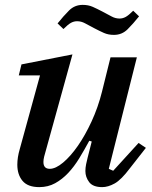

<svg xmlns="http://www.w3.org/2000/svg" viewBox="-20 -755 625 787"><path d="M141 12Q94 12 72.5 -13.5Q51 -39 51 -80Q51 -95 53.5 -111Q56 -127 61 -144L144 -446H57L68 -491L277 -532L161 -113Q158 -101 158 -91Q158 -63 184 -63Q208 -63 238.5 -88.5Q269 -114 299 -157Q329 -200 355.5 -257.5Q382 -315 398 -379L433 -520H541L426 -63L444 -55L548 -169L578 -149L513 -66Q477 -18 450 -3Q423 12 399 12Q361 12 345.5 -8.5Q330 -29 330 -54Q330 -67 333 -82Q336 -97 339 -108L356 -175L346 -178Q326 -141 305 -106.5Q284 -72 259.5 -46Q235 -20 206 -4Q177 12 141 12ZM447 -612Q424 -612 406 -620Q388 -628 367 -639Q344 -651 328.5 -659.5Q313 -668 296 -668Q283 -668 271 -661.5Q259 -655 240 -636L216 -659Q240 -689 263 -712Q286 -735 319 -735Q342 -735 360 -727Q378 -719 399 -708Q422 -696 437.5 -687.5Q453 -679 470 -679Q483 -679 495 -685.5Q507 -692 526 -711L550 -688Q526 -658 503 -635Q480 -612 447 -612Z"/></svg>

Font: IBM Plex Serif Medium
Style: Italic
Weight: 500
Italic angle: -14°
Designer: Mike Abbink, Paul van der Laan, Pieter van Rosmalen
Foundry: Bold Monday
Version: Version 2.5